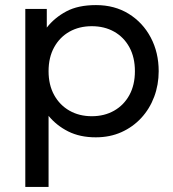

<svg xmlns="http://www.w3.org/2000/svg" viewBox="-20 -525 680 755"><path d="M79.5 210V-490H164V-416.5Q194.5 -455.5 240.8 -480.2Q287 -505 357.5 -505Q430.5 -505 486 -470.8Q541.5 -436.5 572.8 -377.5Q604 -318.5 604 -245Q604 -191.5 586.2 -144.2Q568.5 -97 535.5 -61.2Q502.5 -25.5 457.2 -5.2Q412 15 356.5 15Q294.5 15 248.2 -8.2Q202 -31.5 171 -69.5V210ZM341 -68Q390.5 -68 428.8 -89.8Q467 -111.5 488.8 -151.2Q510.5 -191 510.5 -245Q510.5 -299.5 488.8 -339.2Q467 -379 428.8 -400.5Q390.5 -422 341 -422Q291.5 -422 253.2 -400.5Q215 -379 193 -339.2Q171 -299.5 171 -245Q171 -191 193 -151.2Q215 -111.5 253.2 -89.8Q291.5 -68 341 -68Z"/></svg>

Font: Geologica Cursive Light
Style: Regular
Weight: 300
Designer: Sindre Bremnes, Frode Helland
Foundry: Monokrom Skriftforlag AS
Version: Version 1.010;gftools[0.9.28]